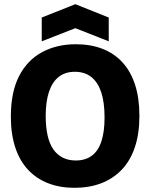

<svg xmlns="http://www.w3.org/2000/svg" viewBox="-20 -886 720 920"><path d="M337 14Q267 14 210.5 -8Q154 -30 114 -73Q74 -116 53 -180Q32 -244 32 -327Q32 -445 71.5 -521.5Q111 -598 181.5 -636Q252 -674 343 -674Q414 -674 470 -652.5Q526 -631 566 -588Q606 -545 627 -480.5Q648 -416 648 -331Q648 -245 626 -180Q604 -115 562.5 -72Q521 -29 464 -7.5Q407 14 337 14ZM343 -117Q389 -117 420 -140Q451 -163 466 -209Q481 -255 481 -323Q481 -396 465 -444Q449 -492 417.5 -517Q386 -542 338 -542Q293 -542 262 -518Q231 -494 215 -447Q199 -400 199 -330Q199 -278 208 -237.5Q217 -197 235.5 -170.5Q254 -144 281 -130.5Q308 -117 343 -117ZM180 -688V-802L341 -866L501 -802V-688L341 -751Z"/></svg>

Font: Bricolage Grotesque 72pt ExtraBold
Style: Regular
Weight: 800
Designer: Mathieu Triay
Foundry: Atelier Triay
Version: Version 1.001;gftools[0.9.33.dev8+g029e19f]